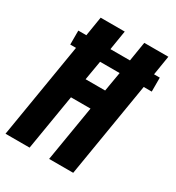

<svg xmlns="http://www.w3.org/2000/svg" viewBox="-176 -844 876 953"><g transform="rotate(30 262.0 -367.5)"><path d="M0 0 90 -544H57V-624H103L121 -735H259L241 -624H353L371 -735H509L491 -624H524V-544H478L388 0H250L303 -319H191L138 0ZM321 -433 340 -544H228L209 -433Z"/></g></svg>

Font: Iosevka Heavy Oblique
Style: Regular
Weight: 900
Italic angle: -9°
Monospace: yes
Designer: Belleve Invis
Foundry: Belleve Invis
Version: Version 32.5.0; ttfautohint (v1.8.4)